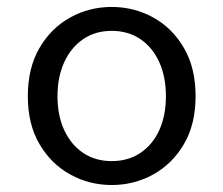

<svg xmlns="http://www.w3.org/2000/svg" viewBox="-20 -518 640 550"><path d="M300 12Q235.9 12 181.3 -18.1Q126.7 -48.1 93.2 -105Q59.7 -161.9 59.7 -242.4Q59.7 -323.5 93.2 -380.8Q126.7 -438 181.3 -468Q235.9 -498.1 300 -498.1Q364.1 -498.1 418.7 -468Q473.3 -438 506.8 -380.8Q540.3 -323.5 540.3 -242.4Q540.3 -161.9 506.8 -105Q473.3 -48.1 418.7 -18.1Q364.1 12 300 12ZM300 -56.5Q346.7 -56.5 381.8 -79.7Q416.8 -102.9 436.1 -144.8Q455.3 -186.7 455.3 -242.4Q455.3 -298.1 436.1 -340.3Q416.8 -382.6 381.8 -406.1Q346.7 -429.6 300 -429.6Q253.3 -429.6 218.6 -406.1Q183.8 -382.6 164.2 -340.3Q144.7 -298.1 144.7 -242.4Q144.7 -186.7 164.2 -144.8Q183.8 -102.9 218.6 -79.7Q253.3 -56.5 300 -56.5Z"/></svg>

Font: Source Code Pro ExtraLight
Style: Regular
Weight: 200
Monospace: yes
Designer: Paul D. Hunt, Teo Tuominen
Foundry: Adobe
Version: Version 1.026;hotconv 1.1.0;makeotfexe 2.6.0